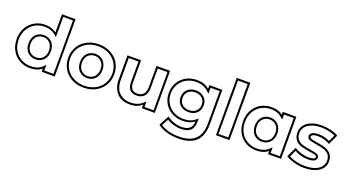

<svg xmlns="http://www.w3.org/2000/svg" viewBox="-63 -1479 4382 2418"><g transform="rotate(20 2128.0 -270.0)"><path d="M47 -269Q47 -210 66.5 -161.5Q86 -113 120 -78Q154 -43 201 -24Q248 -5 302 -5Q350 -5 394.5 -21.5Q439 -38 478 -85H484V-13H607V-729H477V-462H471Q434 -501 392.5 -517Q351 -533 302 -533Q248 -533 201 -514Q154 -495 120 -460Q86 -425 66.5 -376.5Q47 -328 47 -269ZM21 -269Q21 -334 42.5 -387.5Q64 -441 102 -479Q140 -517 191 -538Q242 -559 302 -559Q346 -559 384 -546.5Q422 -534 451 -512V-755H633V13H458V-30Q400 21 302 21Q242 21 191 0Q140 -21 102 -59Q64 -97 42.5 -150.5Q21 -204 21 -269ZM179 -269Q179 -306 190 -336Q201 -366 221 -387Q241 -408 268.5 -419.5Q296 -431 329 -431Q362 -431 389.5 -419.5Q417 -408 437 -387Q457 -366 468 -336Q479 -306 479 -269Q479 -232 468 -202Q457 -172 437 -151Q417 -130 389.5 -118.5Q362 -107 329 -107Q296 -107 268.5 -118.5Q241 -130 221 -151Q201 -172 190 -202Q179 -232 179 -269ZM205 -269Q205 -206 240 -169.5Q275 -133 329 -133Q383 -133 418 -169.5Q453 -206 453 -269Q453 -332 418 -368.5Q383 -405 329 -405Q275 -405 240 -368.5Q205 -332 205 -269Z M737 -269Q737 -212 758 -163.5Q779 -115 817 -79.5Q855 -44 906.5 -24.5Q958 -5 1020 -5Q1081 -5 1133 -24.5Q1185 -44 1222.5 -79.5Q1260 -115 1281 -163.5Q1302 -212 1302 -269Q1302 -326 1281 -374.5Q1260 -423 1222.5 -458.5Q1185 -494 1133 -513.5Q1081 -533 1020 -533Q958 -533 906.5 -513.5Q855 -494 817 -458.5Q779 -423 758 -374.5Q737 -326 737 -269ZM711 -269Q711 -332 734 -385.5Q757 -439 798 -477.5Q839 -516 895.5 -537.5Q952 -559 1020 -559Q1087 -559 1143.5 -537.5Q1200 -516 1241 -477.5Q1282 -439 1305 -385.5Q1328 -332 1328 -269Q1328 -206 1305 -152.5Q1282 -99 1241 -60.5Q1200 -22 1143.5 -0.5Q1087 21 1020 21Q952 21 895.5 -0.5Q839 -22 798 -60.5Q757 -99 734 -152.5Q711 -206 711 -269ZM1170 -269Q1170 -232 1159 -202Q1148 -172 1128 -151Q1108 -130 1080.5 -118.5Q1053 -107 1020 -107Q987 -107 959.5 -118.5Q932 -130 911.5 -151Q891 -172 880 -202Q869 -232 869 -269Q869 -306 880 -336Q891 -366 911.5 -387Q932 -408 959.5 -419.5Q987 -431 1020 -431Q1053 -431 1080.5 -419.5Q1108 -408 1128 -387Q1148 -366 1159 -336Q1170 -306 1170 -269ZM1144 -269Q1144 -332 1109 -368.5Q1074 -405 1020 -405Q966 -405 930.5 -368.5Q895 -332 895 -269Q895 -206 930.5 -169.5Q966 -133 1020 -133Q1074 -133 1109 -169.5Q1144 -206 1144 -269Z M1429 -230Q1429 -174 1444 -132Q1459 -90 1487 -62Q1515 -34 1553.5 -19.5Q1592 -5 1639 -5Q1691 -5 1735.5 -22.5Q1780 -40 1820 -82H1826V-13H1948V-525H1818V-272Q1818 -193 1782.5 -153.5Q1747 -114 1681 -114Q1559 -114 1559 -254V-525H1429ZM1403 -551H1585V-254Q1585 -140 1681 -140Q1735 -140 1763.5 -173Q1792 -206 1792 -272V-551H1974V13H1800V-33Q1768 -8 1732 6.5Q1696 21 1639 21Q1586 21 1542.5 5Q1499 -11 1468 -42.5Q1437 -74 1420 -121Q1403 -168 1403 -230Z M2674 -551V-90Q2674 67 2595 141Q2516 215 2359 215Q2278 215 2204 194Q2130 173 2079 132L2153 -4Q2191 27 2244 45.5Q2297 64 2347 64Q2419 64 2454.5 33Q2490 2 2492 -62Q2431 -13 2335 -13Q2276 -13 2225 -32.5Q2174 -52 2135.5 -88Q2097 -124 2075 -174.5Q2053 -225 2053 -286Q2053 -347 2075 -397.5Q2097 -448 2135.5 -484Q2174 -520 2225 -539.5Q2276 -559 2335 -559Q2437 -559 2500 -502V-551ZM2526 -525V-449H2520Q2476 -496 2433 -514.5Q2390 -533 2335 -533Q2282 -533 2235 -515Q2188 -497 2153.5 -464.5Q2119 -432 2099 -386.5Q2079 -341 2079 -286Q2079 -231 2099 -185.5Q2119 -140 2153.5 -107.5Q2188 -75 2235 -57Q2282 -39 2335 -39Q2387 -39 2428.5 -52.5Q2470 -66 2512 -107H2518V-70Q2518 12 2476.5 51Q2435 90 2347 90Q2323 90 2298 86Q2273 82 2248.5 75Q2224 68 2201.5 58Q2179 48 2161 36L2112 123Q2156 156 2220 172.5Q2284 189 2359 189Q2502 189 2575 121Q2648 53 2648 -90V-525ZM2520 -286Q2520 -220 2477.5 -180.5Q2435 -141 2366 -141Q2297 -141 2254 -180.5Q2211 -220 2211 -286Q2211 -352 2254 -391.5Q2297 -431 2366 -431Q2435 -431 2477.5 -391.5Q2520 -352 2520 -286ZM2494 -286Q2494 -340 2458.5 -372.5Q2423 -405 2366 -405Q2309 -405 2273 -372.5Q2237 -340 2237 -286Q2237 -232 2273 -199.5Q2309 -167 2366 -167Q2423 -167 2458.5 -199.5Q2494 -232 2494 -286Z M2819 -13H2949V-729H2819ZM2793 -755H2975V13H2793Z M3510 -525V-461H3504Q3466 -500 3425.5 -516.5Q3385 -533 3336 -533Q3281 -533 3234.5 -514Q3188 -495 3153.5 -460.5Q3119 -426 3099.5 -377.5Q3080 -329 3080 -269Q3080 -209 3099.5 -160Q3119 -111 3153.5 -76.5Q3188 -42 3234.5 -23.5Q3281 -5 3336 -5Q3388 -5 3431 -23Q3474 -41 3511 -83H3517V-13H3640V-525ZM3666 -551V13H3491V-30Q3433 21 3336 21Q3276 21 3224.5 0.5Q3173 -20 3135 -58Q3097 -96 3075.5 -149.5Q3054 -203 3054 -269Q3054 -335 3075.5 -388.5Q3097 -442 3135 -480Q3173 -518 3224.5 -538.5Q3276 -559 3336 -559Q3383 -559 3419 -548Q3455 -537 3484 -512V-551ZM3513 -269Q3513 -232 3501.5 -202Q3490 -172 3470 -151Q3450 -130 3422.5 -118.5Q3395 -107 3363 -107Q3330 -107 3302.5 -118.5Q3275 -130 3254.5 -151Q3234 -172 3223 -202Q3212 -232 3212 -269Q3212 -306 3223 -336Q3234 -366 3254.5 -387Q3275 -408 3302.5 -419.5Q3330 -431 3363 -431Q3395 -431 3422.5 -419.5Q3450 -408 3470 -387Q3490 -366 3501.5 -336Q3513 -306 3513 -269ZM3487 -269Q3487 -332 3452 -368.5Q3417 -405 3363 -405Q3309 -405 3273.5 -368.5Q3238 -332 3238 -269Q3238 -206 3273.5 -169.5Q3309 -133 3363 -133Q3417 -133 3452 -169.5Q3487 -206 3487 -269Z M3791 -181Q3831 -155 3883.5 -139Q3936 -123 3984 -123Q4070 -123 4070 -159Q4070 -175 4046 -182.5Q4022 -190 3971 -196Q3939 -201 3912 -206.5Q3885 -212 3860 -219Q3837 -225 3816 -237.5Q3795 -250 3779 -269Q3763 -288 3754 -313.5Q3745 -339 3745 -372Q3745 -413 3763 -447.5Q3781 -482 3814.5 -506.5Q3848 -531 3896.5 -545Q3945 -559 4007 -559Q4066 -559 4126.5 -544.5Q4187 -530 4231 -504L4168 -370Q4090 -415 4007 -415Q3962 -415 3941 -404.5Q3920 -394 3920 -378Q3920 -361 3944 -353Q3968 -345 4022 -337Q4054 -332 4081.5 -326Q4109 -320 4132 -312Q4154 -305 4174.5 -293Q4195 -281 4211 -262.5Q4227 -244 4236 -219.5Q4245 -195 4245 -163Q4245 -122 4227 -88Q4209 -54 4174.5 -30Q4140 -6 4090.5 7.5Q4041 21 3978 21Q3943 21 3908 16Q3873 11 3840.5 2Q3808 -7 3779 -19Q3750 -31 3728 -45ZM3762 -55Q3800 -33 3858.5 -19Q3917 -5 3978 -5Q4035 -5 4079.5 -16.5Q4124 -28 4155 -49Q4186 -70 4202.5 -99Q4219 -128 4219 -163Q4219 -217 4190.5 -247Q4162 -277 4124 -288Q4084 -301 4018 -311Q3952 -321 3923 -333.5Q3894 -346 3894 -378Q3894 -406 3921.5 -423.5Q3949 -441 4007 -441Q4088 -441 4156 -406Q4167 -429 4176.5 -448.5Q4186 -468 4197 -493Q4161 -511 4110 -522Q4059 -533 4007 -533Q3951 -533 3907.5 -521Q3864 -509 3833.5 -487.5Q3803 -466 3787 -436.5Q3771 -407 3771 -372Q3771 -317 3800 -286Q3829 -255 3868 -244Q3887 -238 3915 -232.5Q3943 -227 3975 -222Q4033 -214 4064.5 -201Q4096 -188 4096 -159Q4096 -97 3984 -97Q3937 -97 3889 -109.5Q3841 -122 3803 -143Z"/></g></svg>

Font: CMG Sans Outline
Style: Outline
Weight: 700
Designer: Julieta Ulanovsky
Foundry: Julieta Ulanovsky
Version: Version 7.200